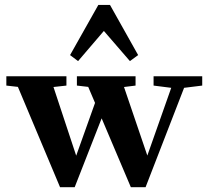

<svg xmlns="http://www.w3.org/2000/svg" viewBox="-20 -765 865 796"><path d="M303.7 -511.7 270.5 -536.6 387.7 -744.6H436L552.7 -536.6L518.6 -511.7L410.6 -636.7ZM229 11.2 54.2 -404.8 6.3 -410.2V-448.7H255.4V-410.2L201.7 -404.3L295.9 -119.6L374 -338.4L345.7 -404.8L298.8 -410.2V-448.7H542V-410.2L494.1 -404.3L590.8 -120.1L689.9 -400.9L616.7 -410.2V-448.7H818.4V-410.2L743.2 -400.9L583.5 11.2H522.5L401.4 -274.4L289.6 11.2Z"/></svg>

Font: Elstob 8pt
Style: Bold
Weight: 700
Designer: Peter S. Baker
Version: Version 1.015